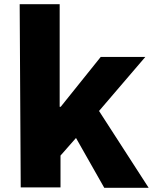

<svg xmlns="http://www.w3.org/2000/svg" viewBox="-20 -845 737 917"><path d="M79 50H269V-102L343 -186L478 52H690L453 -315L674 -573H461L270 -335H265V-825H74Z"/></svg>

Font: GenEiGothic-pro-Heavy
Style: Bold
Weight: 900
Designer: Ryoko NISHIZUKA (kana & ideographs); Paul D. Hunt (Latin, Greek & Cyrillic); Wenlong ZHANG (bopomofo); Sandoll Communica
Foundry: Adobe Systems Incorporated; o_tamon
Version: Version 1.000.140830